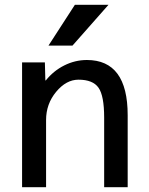

<svg xmlns="http://www.w3.org/2000/svg" viewBox="-20 -780 619 800"><path d="M292 -760H432L282 -590H182ZM167 -520 169 -445H171Q203 -485 248 -507.5Q293 -530 342 -530Q512 -530 512 -300V0H414V-290Q414 -381 390.5 -414.5Q367 -448 307 -448Q256 -448 214 -397.5Q172 -347 172 -280V0H72V-520Z"/></svg>

Font: M PLUS 1p Medium
Style: Regular
Weight: 500
Version: Version 1.062